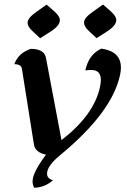

<svg xmlns="http://www.w3.org/2000/svg" viewBox="-20 -683 577 869"><path d="M134.3 166.5Q127.4 151.9 127.4 137.7Q127.4 98.6 188 17.1Q139.2 6.3 133.8 -27.8L79.1 -372.1Q75.7 -392.6 44.9 -392.6Q62.5 -442.4 119.1 -461.9Q180.2 -461.9 188 -421.4L258.3 -48.8Q405.8 -162.6 432.6 -289.6Q436.5 -307.1 436.5 -320.8Q436.5 -366.2 394 -366.2Q377.9 -366.2 366.2 -364.3Q381.8 -437.5 439 -462.9Q527.3 -450.7 527.3 -377Q527.3 -361.8 523.4 -343.8Q487.3 -174.8 252.9 18.6Q192.9 67.9 192.9 103Q192.9 125.5 220.2 132.8Q180.7 166.5 134.3 166.5ZM417 -510.3 384.8 -540.5Q360.4 -561.5 360.4 -581.5Q360.4 -602.5 402.3 -631.3L446.3 -662.6L481.9 -631.3Q506.3 -609.4 506.3 -592.3Q506.3 -567.4 464.4 -540.5ZM161.6 -509.8 129.4 -540Q105 -561 105 -581.1Q105 -602.1 147 -630.9L190.9 -662.1L226.6 -630.9Q251 -608.9 251 -591.8Q251 -566.9 209 -540Z"/></svg>

Font: Balgruf
Style: Italic
Weight: 500
Italic angle: -12°
Designer: Paul James Miller
Foundry: High-Logic / Made with FontCreator
Version: Version 1.201;March 28, 2021;FontCreator 13.0.0.2683 64-bit